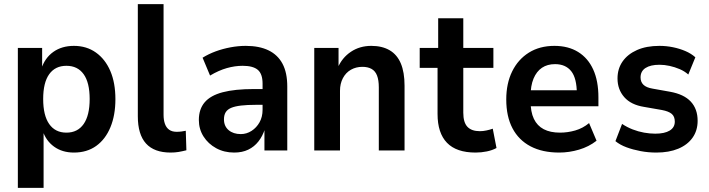

<svg xmlns="http://www.w3.org/2000/svg" viewBox="-20 -725 3418 925"><path d="M66 180V-494H183V-393H179Q196 -446 237 -475Q278 -504 336 -504Q397 -504 442 -472Q487 -440 511.5 -383Q536 -326 536 -247Q536 -170 512 -112Q488 -54 443.5 -22Q399 10 336 10Q280 10 240.5 -18.5Q201 -47 185 -97H190V180ZM300 -86Q354 -86 383 -127.5Q412 -169 412 -248Q412 -327 383 -367.5Q354 -408 300 -408Q246 -408 217 -367.5Q188 -327 188 -248Q188 -169 217 -127.5Q246 -86 300 -86Z M802 10Q723 10 683.5 -33.5Q644 -77 644 -165V-705H768V-172Q768 -147 774.5 -128.5Q781 -110 795 -100Q809 -90 831 -90Q843 -90 854.5 -91.5Q866 -93 875 -95L878 -1Q858 4 840.5 7Q823 10 802 10Z M1108 10Q1060 10 1021.5 -11Q983 -32 960.5 -67.5Q938 -103 938 -147Q938 -199 966 -232Q994 -265 1052.5 -280.5Q1111 -296 1203 -296H1260V-220H1213Q1171 -220 1141.5 -216.5Q1112 -213 1094 -205.5Q1076 -198 1067.5 -184.5Q1059 -171 1059 -150Q1059 -117 1081.5 -98Q1104 -79 1140 -79Q1168 -79 1192 -94.5Q1216 -110 1230.5 -136Q1245 -162 1245 -196V-322Q1245 -369 1222 -388.5Q1199 -408 1149 -408Q1112 -408 1073 -397Q1034 -386 992 -361L956 -447Q985 -465 1019 -477.5Q1053 -490 1090.5 -497Q1128 -504 1164 -504Q1229 -504 1273.5 -482.5Q1318 -461 1341 -418Q1364 -375 1364 -308V0H1254V-103H1256Q1245 -69 1225 -43.5Q1205 -18 1176 -4Q1147 10 1108 10Z M1494 0V-494H1611V-398H1607Q1628 -447 1670.5 -475.5Q1713 -504 1769 -504Q1821 -504 1857 -483Q1893 -462 1911 -419.5Q1929 -377 1929 -312V0H1805V-304Q1805 -339 1796.5 -361Q1788 -383 1770 -393Q1752 -403 1726 -403Q1695 -403 1670.5 -389Q1646 -375 1632 -348.5Q1618 -322 1618 -288V0Z M2271 10Q2179 10 2133.5 -37Q2088 -84 2088 -176V-398H2002V-494H2091V-637H2212V-494H2357V-398H2212V-182Q2212 -135 2232 -114Q2252 -93 2292 -93Q2307 -93 2323.5 -96.5Q2340 -100 2354 -105L2372 -12Q2352 -1 2325.5 4.5Q2299 10 2271 10Z M2674 10Q2593 10 2536 -20Q2479 -50 2449 -107Q2419 -164 2419 -246Q2419 -323 2447.5 -381Q2476 -439 2528 -471.5Q2580 -504 2651 -504Q2718 -504 2765.5 -474.5Q2813 -445 2838 -390Q2863 -335 2863 -256V-213H2519V-290H2774L2759 -273Q2759 -348 2732 -382Q2705 -416 2654 -416Q2617 -416 2591 -398.5Q2565 -381 2550.5 -346.5Q2536 -312 2536 -260V-240Q2536 -186 2552 -152.5Q2568 -119 2599.5 -102.5Q2631 -86 2678 -86Q2715 -86 2751.5 -96.5Q2788 -107 2818 -132L2854 -47Q2817 -18 2769.5 -4Q2722 10 2674 10Z M3142 10Q3103 10 3066 3Q3029 -4 2998 -15.5Q2967 -27 2945 -45L2977 -128Q3001 -112 3028 -101.5Q3055 -91 3083 -86Q3111 -81 3137 -81Q3182 -81 3206.5 -96Q3231 -111 3231 -139Q3231 -164 3216 -176.5Q3201 -189 3169 -195L3083 -210Q3020 -220 2987.5 -257Q2955 -294 2955 -347Q2955 -394 2979.5 -429Q3004 -464 3049 -484Q3094 -504 3157 -504Q3190 -504 3222 -497.5Q3254 -491 3282 -479Q3310 -467 3330 -449L3296 -366Q3278 -382 3254.5 -392Q3231 -402 3206 -407.5Q3181 -413 3157 -413Q3114 -413 3090 -397.5Q3066 -382 3066 -352Q3066 -330 3080 -316.5Q3094 -303 3124 -298L3208 -283Q3275 -271 3308 -235.5Q3341 -200 3341 -143Q3341 -96 3316.5 -61.5Q3292 -27 3247.5 -8.5Q3203 10 3142 10Z"/></svg>

Font: Nunito Sans 10pt SemiCondensed
Style: Bold
Weight: 700
Width: 4
Designer: Vernon Adams
Foundry: Vernon Adams
Version: Version 3.101;gftools[0.9.27]